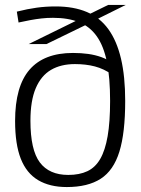

<svg xmlns="http://www.w3.org/2000/svg" viewBox="-20 -746 568 776"><path d="M434 -444Q400 -468 363.5 -477.5Q327 -487 283 -487Q226 -487 186 -463.5Q146 -440 124.5 -389.5Q103 -339 103 -258Q103 -140 141 -89.5Q179 -39 256 -39Q301 -39 333 -54Q365 -69 385 -103.5Q405 -138 415 -195.5Q425 -253 425 -338Q425 -432 412 -496Q399 -560 371 -599.5Q343 -639 299 -656.5Q255 -674 194 -674Q170 -674 148 -671.5Q126 -669 104 -665Q82 -661 55 -655L48 -699Q92 -710 128.5 -715Q165 -720 205 -720Q278 -720 331 -697.5Q384 -675 418 -628Q452 -581 469 -509Q486 -437 486 -338Q486 -209 462.5 -133Q439 -57 387 -23.5Q335 10 250 10Q181 10 134 -18Q87 -46 64 -104.5Q41 -163 41 -257Q41 -397 99.5 -464.5Q158 -532 275 -532Q308 -532 336.5 -528Q365 -524 390 -515Q415 -506 437 -490ZM168 -568H96L316 -676L321 -679L417 -726H488L355 -660L349 -656Z"/></svg>

Font: Georama ExtraCondensed Thin Light
Style: Regular
Weight: 300
Version: Version 1.001